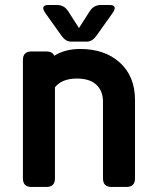

<svg xmlns="http://www.w3.org/2000/svg" viewBox="-20 -741 626 761"><path d="M206.1 -721.2Q234.4 -721.2 250 -696.8L293 -629.9L335.9 -696.8Q351.6 -721.2 379.9 -721.2H415.5Q434.6 -721.2 434.6 -708.5Q434.6 -701.2 425.3 -688L362.8 -600.1Q345.7 -576.2 325.7 -576.2H260.3Q240.2 -576.2 223.1 -600.1L160.6 -688Q151.4 -701.2 151.4 -708.5Q151.4 -721.2 170.4 -721.2ZM105 0Q70.8 0 70.8 -33.7V-503.4Q70.8 -537.1 105 -537.1H163.6Q188 -537.1 194.8 -520Q238.3 -546.9 296.9 -546.9Q395 -546.9 454.1 -493.7Q515.1 -439 515.1 -344.7V-33.7Q515.1 0 481 0H422.4Q388.2 0 388.2 -33.7V-337.9Q388.2 -380.4 362.1 -405Q335.9 -429.7 284.7 -429.7Q225.6 -429.7 197.8 -395V-33.7Q197.8 0 163.6 0Z"/></svg>

Font: Simply Mono
Style: Bold
Weight: 700
Designer: Wojciech Kalinowski "wmk69" (wmk69@o2.pl)
Foundry: Wojciech Kalinowski "wmk69" (wmk69@o2.pl)
Version: Version 1.0.0